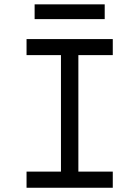

<svg xmlns="http://www.w3.org/2000/svg" viewBox="-20 -884 656 904"><path d="M267 0V-700H349V0ZM105 0V-76H511V0ZM105 -624.5V-700H511V-624.5ZM143 -794V-863.5H473V-794Z"/></svg>

Font: Overpass Mono
Style: Regular
Weight: 400
Designer: Delve Withrington, Dave Bailey
Foundry: Delve Fonts LLC
Version: Version 4.000